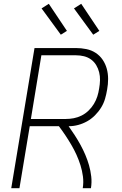

<svg xmlns="http://www.w3.org/2000/svg" viewBox="-20 -987 640 1007"><path d="M39 0 161 -735H379Q406 -735 433 -729.5Q460 -724 482 -709.5Q504 -695 518.5 -673.5Q533 -652 540 -626.5Q547 -601 547 -573Q547 -545 542 -518Q538 -493 531 -469Q524 -445 510.5 -423Q497 -401 478 -382Q459 -363 436.5 -350.5Q414 -338 389.5 -331.5Q365 -325 340 -325Q357 -301 372.5 -277Q388 -253 402 -227.5Q416 -202 427.5 -175Q439 -148 447 -120Q455 -92 458.5 -61.5Q462 -31 457 0H414Q419 -31 415 -61.5Q411 -92 402 -120.5Q393 -149 381 -175.5Q369 -202 354 -227.5Q339 -253 323 -277Q307 -301 289 -325H136L82 0ZM142 -363H325Q346 -363 367 -367Q388 -371 408 -381Q428 -391 444.5 -407Q461 -423 472.5 -442Q484 -461 490.5 -481.5Q497 -502 500 -523Q504 -545 504.5 -566.5Q505 -588 500 -608Q495 -628 484.5 -645.5Q474 -663 457.5 -675Q441 -687 420.5 -692Q400 -697 379 -697H197ZM469 -805 368 -943 406 -967 501 -825ZM299 -805 198 -943 236 -967 331 -825Z"/></svg>

Font: Iosevka Curly XLtEx
Style: Italic
Weight: 200
Width: 7
Italic angle: -9°
Monospace: yes
Designer: Belleve Invis
Foundry: Belleve Invis
Version: Version 11.1.0; ttfautohint (v1.8.3)